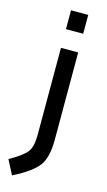

<svg xmlns="http://www.w3.org/2000/svg" viewBox="-172 -752 568 1023"><g transform="rotate(15 112.0 -240.5)"><path d="M85 -17V-499H180V-16Q180 79 146 126Q112 173 9 225L-32 146Q42 104 63.5 75Q85 46 85 -17ZM85 -602V-706H180V-602Z"/></g></svg>

Font: TypoPRO Titillium Text
Style: 600 wt
Weight: 600
Designer: Accademia di Belle Arti di Urbino and others
Foundry: Accademia di Belle Arti di Urbino and others.
Version: Version 25.000